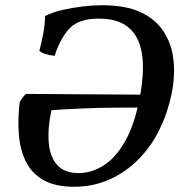

<svg xmlns="http://www.w3.org/2000/svg" viewBox="-20 -705 689 732"><path d="M262 7Q191 7 146.5 -18Q102 -43 79.5 -87.5Q57 -132 52 -190.5Q47 -249 55 -315Q59 -323 65 -331.5Q71 -340 79 -347L527 -344L520 -295Q466 -295 409.5 -294.5Q353 -294 295 -291.5Q237 -289 176 -285Q161 -214 166 -159.5Q171 -105 199 -75Q227 -45 280 -45Q326 -45 371.5 -72Q417 -99 454.5 -162Q492 -225 513 -334Q524 -391 525 -444.5Q526 -498 510.5 -541Q495 -584 458 -609Q421 -634 355 -634Q283 -634 247.5 -599Q212 -564 188 -492Q173 -494 157.5 -498Q142 -502 130 -511Q138 -541 144.5 -575Q151 -609 152 -644Q182 -659 220 -667.5Q258 -676 297 -680.5Q336 -685 370 -685Q459 -685 516 -658.5Q573 -632 604 -584.5Q635 -537 641.5 -476Q648 -415 634 -346Q619 -274 587.5 -210Q556 -146 508 -97.5Q460 -49 398 -21Q336 7 262 7Z"/></svg>

Font: Vollkorn Medium
Style: Italic
Weight: 500
Italic angle: -11°
Designer: Friedrich Althausen
Foundry: Friedrich Althausen
Version: Version 5.000